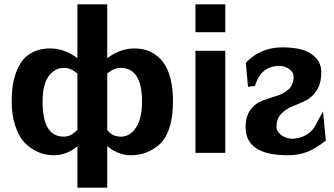

<svg xmlns="http://www.w3.org/2000/svg" viewBox="-20 -707 1543 888"><path d="M34 -238Q34 -274 38 -305.5Q42 -337 54 -370.5Q66 -404 84.5 -428Q103 -452 135.5 -467.5Q168 -483 211 -483Q279 -483 338 -438V-687H476V-438Q536 -483 602 -483Q684 -483 732 -422.5Q780 -362 780 -236Q780 -163 762 -111.5Q744 -60 713 -35Q682 -10 651 0.5Q620 11 585 11Q527 11 476 -31V161H338V-31Q289 11 229 11Q209 11 187 6.5Q165 2 136.5 -14Q108 -30 86.5 -55.5Q65 -81 49.5 -128.5Q34 -176 34 -238ZM177 -236Q177 -75 275 -75Q286 -75 296 -78Q306 -81 313 -85.5Q320 -90 325 -94.5Q330 -99 334 -103L338 -107V-367Q308 -393 276 -393Q234 -393 205.5 -355Q177 -317 177 -236ZM476 -106Q498 -75 539 -75Q582 -75 609.5 -118Q637 -161 637 -236Q637 -393 538 -393Q506 -393 476 -367Z M884 -558V-687H1022V-558ZM884 0V-472H1022V0Z M1474 -191 1487 -57Q1442 -21 1402 -5Q1362 11 1311 11Q1116 11 1116 -119Q1116 -170 1139 -200Q1162 -230 1194.5 -242Q1227 -254 1259.5 -263.5Q1292 -273 1315 -294Q1338 -315 1338 -353Q1338 -372 1319 -386.5Q1300 -401 1276 -402Q1187 -404 1159 -309Q1142 -309 1127 -305L1117 -417Q1185 -488 1286 -488Q1336 -488 1374.5 -478Q1413 -468 1439.5 -441Q1466 -414 1466 -373Q1466 -321 1444.5 -288.5Q1423 -256 1393 -241.5Q1363 -227 1332.5 -215Q1302 -203 1280.5 -180.5Q1259 -158 1259 -121Q1257 -103 1277.5 -85Q1298 -67 1333 -65Q1366 -68 1387 -78Q1405 -87 1416.5 -98Q1428 -109 1433.5 -117.5Q1439 -126 1451 -149.5Q1463 -173 1474 -191Z"/></svg>

Font: Coval
Style: Heavy
Weight: 900
Foundry: Context Ltd
Version: Version 001.000